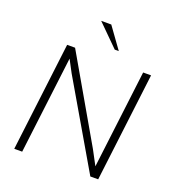

<svg xmlns="http://www.w3.org/2000/svg" viewBox="-160 -1050 1087 1179"><g transform="rotate(20 383.5 -460.5)"><path d="M437.5 -783.2 298.8 -920.9H364.7L463.9 -783.2ZM65.9 0 152.8 -710.9H204.6L520.5 -163.6L570.8 -69.3L649.4 -710.9H701.2L614.3 0H563L238.8 -555.2L195.8 -636.2L117.7 0Z"/></g></svg>

Font: Muli
Style: ExtraLightItalic
Weight: 200
Italic angle: -7°
Designer: Vernon Adams
Foundry: newtypography
Version: Version 2.0; ttfautohint (v1.00rc1.2-2d82) -l 8 -r 50 -G 200